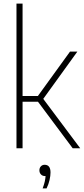

<svg xmlns="http://www.w3.org/2000/svg" viewBox="-20 -828 468 1072"><path d="M72 0V-808H106V-292H191.5L371 -540H412L221.5 -276L428 0H386L192 -260H106V0ZM218 224Q226 203 229.8 186.2Q233.5 169.5 234.5 155H231Q217.5 155 208.8 146Q200 137 200 123Q200 109.5 208.2 100.8Q216.5 92 229 92Q262 92 262 135Q262 153 256.8 176.8Q251.5 200.5 240 224Z"/></svg>

Font: Encode Sans Condensed Condensed Thin
Style: Regular
Weight: 100
Width: 3
Designer: Multiple Designers
Foundry: Impallari Type
Version: Version 3.000; ttfautohint (v1.8.3) -l 8 -r 50 -G 200 -x 14 